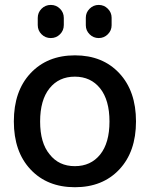

<svg xmlns="http://www.w3.org/2000/svg" viewBox="-20 -784 613 792"><path d="M184.6 -147.5Q222.7 -98.6 288.6 -98.6Q354.5 -98.6 393.1 -146.5Q431.6 -194.3 431.6 -282.7Q431.6 -371.1 393.1 -419.4Q354.5 -467.8 288.6 -467.8Q222.7 -467.8 184.1 -419.4Q145.5 -371.1 145.5 -282.7Q145.5 -194.3 184.6 -147.5ZM105.5 -481.4Q174.8 -555.7 289.1 -555.7Q403.3 -555.7 472.2 -481.9Q541 -408.2 541 -283.2Q541 -158.2 472.2 -85Q403.3 -11.7 289.1 -11.7Q174.8 -11.7 106 -85Q37.1 -158.2 37.1 -283.2Q37.1 -408.2 105.5 -481.4ZM135.7 -680.7V-710Q135.7 -732.4 151.4 -748Q167 -763.7 189.5 -763.7Q211.9 -763.7 227.5 -748Q243.2 -732.4 243.2 -710V-680.7Q243.2 -658.2 227.5 -642.6Q211.9 -627 189.5 -627Q167 -627 151.4 -642.6Q135.7 -658.2 135.7 -680.7ZM334 -679.7V-710.9Q334 -732.4 349.6 -748Q365.2 -763.7 387.2 -763.7Q409.2 -763.7 424.8 -748Q440.4 -732.4 440.4 -710.9V-679.7Q440.4 -658.2 424.8 -642.6Q409.2 -627 387.2 -627Q365.2 -627 349.6 -642.6Q334 -658.2 334 -679.7Z"/></svg>

Font: Gen Jyuu Gothic P Medium
Style: Regular
Weight: 500
Designer: [Source Han Sans]
Ryoko NISHIZUKA  (kana & ideographs); Paul D. Hunt (Latin, Greek & Cyrillic); Wenlong ZHANG  (bopomofo
Version: Version 1.002.20150607